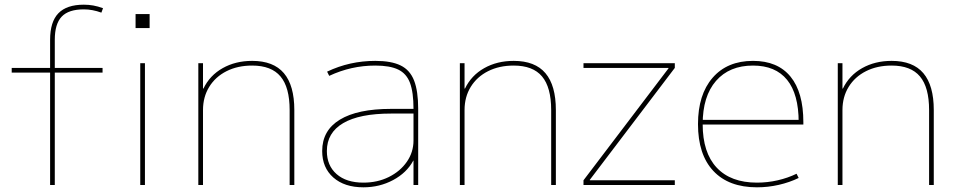

<svg xmlns="http://www.w3.org/2000/svg" viewBox="-20 -790 4087 820"><path d="M194 0V-480H30V-500H194V-620Q194 -697 229.5 -733.5Q265 -770 338 -770Q359 -770 378.5 -766.5Q398 -763 420 -755L413 -736Q375 -750 338 -750Q273 -750 243.5 -719Q214 -688 214 -620V-500H418V-480H214V0ZM559 -670V-730H619V-670ZM579 0V-520H599V0Z M827 0V-520H847V-412H849Q876 -468 931 -499Q986 -530 1057 -530Q1148 -530 1192.5 -477.5Q1237 -425 1237 -320V0H1217V-320Q1217 -417 1178 -463.5Q1139 -510 1057 -510Q995 -510 947.5 -486Q900 -462 873.5 -419Q847 -376 847 -320V0Z M1532 10Q1451 10 1403.5 -32Q1356 -74 1356 -145Q1356 -233 1431.5 -279Q1507 -325 1650 -325H1746Q1746 -396 1731 -436Q1716 -476 1680.5 -493Q1645 -510 1583 -510Q1531 -510 1482 -499Q1433 -488 1386 -466L1377 -484Q1425 -507 1476.5 -518.5Q1528 -530 1583 -530Q1651 -530 1691 -510.5Q1731 -491 1748.5 -446Q1766 -401 1766 -325V0H1746V-104H1745Q1717 -52 1659 -21Q1601 10 1532 10ZM1532 -10Q1592 -10 1640.5 -34Q1689 -58 1717.5 -99Q1746 -140 1746 -190V-305H1650Q1515 -305 1445.5 -264Q1376 -223 1376 -145Q1376 -83 1417.5 -46.5Q1459 -10 1532 -10Z M1944 0V-520H1964V-412H1966Q1993 -468 2048 -499Q2103 -530 2174 -530Q2265 -530 2309.5 -477.5Q2354 -425 2354 -320V0H2334V-320Q2334 -417 2295 -463.5Q2256 -510 2174 -510Q2112 -510 2064.5 -486Q2017 -462 1990.5 -419Q1964 -376 1964 -320V0Z M2472 0V-20L2835 -498V-500H2472V-520H2862V-500L2499 -22V-20H2862V0Z M3213 10Q3092 10 3026.5 -60Q2961 -130 2961 -260Q2961 -386 3023.5 -458Q3086 -530 3196 -530Q3301 -530 3356 -463Q3411 -396 3411 -268Q3411 -264 3411 -263Q3411 -262 3411 -258H2971V-278H3401L3391 -268Q3391 -388 3341.5 -449Q3292 -510 3196 -510Q3095 -510 3038 -444.5Q2981 -379 2981 -260Q2981 -138 3041 -74Q3101 -10 3213 -10Q3258 -10 3301.5 -20Q3345 -30 3382 -48L3391 -30Q3352 -11 3306 -0.5Q3260 10 3213 10Z M3558 0V-520H3578V-412H3580Q3607 -468 3662 -499Q3717 -530 3788 -530Q3879 -530 3923.5 -477.5Q3968 -425 3968 -320V0H3948V-320Q3948 -417 3909 -463.5Q3870 -510 3788 -510Q3726 -510 3678.5 -486Q3631 -462 3604.5 -419Q3578 -376 3578 -320V0Z"/></svg>

Font: M PLUS 1 Thin Thin
Style: Regular
Weight: 250
Version: Version 1.001